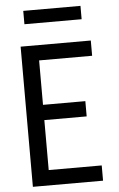

<svg xmlns="http://www.w3.org/2000/svg" viewBox="-61 -962 622 1003"><g transform="rotate(-5 250.0 -460.0)"><path d="M70 0V-735H438V-655H160V-422H382V-342H160V-80H438V0ZM100 -850V-920H400V-850Z"/></g></svg>

Font: Iosevka Bendy Medium
Style: Regular
Weight: 500
Monospace: yes
Designer: Belleve Invis
Foundry: Belleve Invis
Version: Version 30.1.2